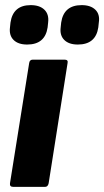

<svg xmlns="http://www.w3.org/2000/svg" viewBox="-20 -730 407 750"><path d="M32 0Q17 0 19 -14L94 -484Q96 -497 108 -497H232Q247 -497 244 -484L170 -14Q167 0 156 0ZM284 -556Q249 -556 231 -574Q213 -592 217 -623L219 -642Q229 -710 299 -710Q334 -710 352.5 -692Q371 -674 366 -642L364 -623Q354 -556 284 -556ZM86 -556Q51 -556 33 -574Q15 -592 19 -623L21 -642Q31 -710 100 -710Q135 -710 153.5 -692Q172 -674 168 -642L166 -623Q156 -556 86 -556Z"/></svg>

Font: Sofia Sans Semi Condensed Black
Style: Italic
Weight: 900
Italic angle: -9°
Version: Version 4.100